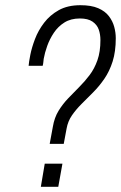

<svg xmlns="http://www.w3.org/2000/svg" viewBox="-20 -718 467 738"><path d="M171 -165 183 -230Q189 -266 205 -292Q221 -318 242 -340Q263 -362 284.5 -383.5Q306 -405 324.5 -429.5Q343 -454 354.5 -486.5Q366 -519 366 -564Q366 -586 359.5 -604.5Q353 -623 335.5 -635Q318 -647 287 -647Q252 -647 227.5 -631.5Q203 -616 187 -592Q171 -568 161.5 -541.5Q152 -515 148 -492Q147 -485 146.5 -478.5Q146 -472 144 -465H90Q91 -479 96.5 -507Q102 -535 114.5 -568Q127 -601 149.5 -630.5Q172 -660 206 -679Q240 -698 289 -698Q331 -698 357.5 -686.5Q384 -675 398.5 -656Q413 -637 419 -615Q425 -593 425 -571Q425 -520 413 -482Q401 -444 381 -415Q361 -386 338 -363Q315 -340 293.5 -318.5Q272 -297 256.5 -274.5Q241 -252 236 -224L225 -165ZM137 0 152 -89H220L204 0Z"/></svg>

Font: Archivo Condensed ExtraLight
Style: Italic
Weight: 250
Width: 3
Italic angle: -10°
Designer: Hector Gatti
Foundry: Omnibus-Type
Version: Version 2.001